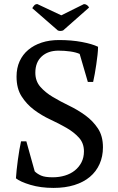

<svg xmlns="http://www.w3.org/2000/svg" viewBox="-20 -908 576 940"><path d="M58 0ZM150 -69Q162 -57 181 -48.5Q200 -40 238 -40Q270 -40 298 -48.5Q326 -57 346.5 -73.5Q367 -90 379 -113.5Q391 -137 391 -167Q391 -207 366.5 -234Q342 -261 305.5 -282Q269 -303 226 -323Q183 -343 146.5 -370.5Q110 -398 85.5 -436.5Q61 -475 61 -533Q61 -575 76 -608Q91 -641 118.5 -664Q146 -687 184 -699.5Q222 -712 269 -712Q330 -712 380.5 -702.5Q431 -693 460 -679Q460 -662 457.5 -639.5Q455 -617 451.5 -593Q448 -569 444 -546.5Q440 -524 436 -507H410L370 -644Q352 -652 324.5 -656Q297 -660 266 -660Q215 -660 184 -631.5Q153 -603 153 -552Q153 -511 177.5 -483Q202 -455 239 -433Q276 -411 318.5 -390.5Q361 -370 398 -343Q435 -316 459.5 -279Q484 -242 484 -187Q484 -142 467.5 -105Q451 -68 420 -42Q389 -16 344 -2Q299 12 242 12Q179 12 129 -3Q79 -18 58 -35Q59 -52 61.5 -76Q64 -100 67.5 -125.5Q71 -151 75 -175Q79 -199 83 -216H109ZM391 -888Q399 -888 406 -883Q413 -878 416 -871L289 -759Q284 -757 276.5 -756.5Q269 -756 263 -759L138 -868Q142 -875 147.5 -881.5Q153 -888 163 -888L280 -833Z"/></svg>

Font: PT Serif
Style: Regular
Weight: 400
Designer: A.Korolkova, O.Umpeleva, V.Yefimov
Foundry: ParaType Ltd
Version: Version 1.000W OFL; ttfautohint (v1.6)